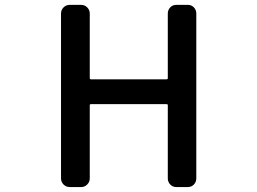

<svg xmlns="http://www.w3.org/2000/svg" viewBox="-20 -756 1040 776"><path d="M261.7 0Q247.1 0 236.8 -10.3Q226.6 -20.5 226.6 -35.2V-701.2Q226.6 -715.8 236.8 -726.1Q247.1 -736.3 261.7 -736.3H308.6Q322.3 -736.3 332.5 -726.1Q342.8 -715.8 342.8 -701.2V-440.4Q342.8 -435.5 347.7 -435.5H653.3Q658.2 -435.5 658.2 -440.4V-701.2Q658.2 -715.8 668 -726.1Q677.7 -736.3 692.4 -736.3H739.3Q753.9 -736.3 763.7 -726.1Q773.4 -715.8 773.4 -701.2V-35.2Q773.4 -20.5 763.7 -10.3Q753.9 0 739.3 0H692.4Q677.7 0 668 -10.3Q658.2 -20.5 658.2 -35.2V-331.1Q658.2 -335 653.3 -335H347.7Q342.8 -335 342.8 -331.1V-35.2Q342.8 -20.5 332.5 -10.3Q322.3 0 308.6 0Z"/></svg>

Font: Gen Jyuu Gothic L Monospace Medium
Style: Regular
Weight: 500
Designer: [Source Han Sans]
Ryoko NISHIZUKA  (kana & ideographs); Paul D. Hunt (Latin, Greek & Cyrillic); Wenlong ZHANG  (bopomofo
Version: Version 1.002.20150607